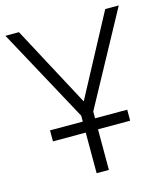

<svg xmlns="http://www.w3.org/2000/svg" viewBox="-108 -796 752 877"><g transform="rotate(-15 268.0 -357.0)"><path d="M240 0V-192H85V-244H240V-272L0 -714H64L268 -332L472 -714H536L298 -276V-244H450V-192H298V0Z"/></g></svg>

Font: Noto Sans Light
Style: Regular
Weight: 300
Designer: Monotype Design Team
Foundry: Monotype Imaging Inc.
Version: Version 2.007